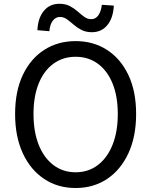

<svg xmlns="http://www.w3.org/2000/svg" viewBox="-20 -959 782 993"><path d="M371 13.4Q279.2 13.4 208.6 -33.4Q138 -80.2 98 -166.2Q58.1 -252.2 58.1 -369.3Q58.1 -487 98 -571.3Q138 -655.6 208.6 -701Q279.2 -746.4 371 -746.4Q463.3 -746.4 533.7 -700.8Q604.1 -655.2 644 -571.1Q684 -487 684 -369.3Q684 -252.2 644 -166.2Q604.1 -80.2 533.7 -33.4Q463.3 13.4 371 13.4ZM371 -68Q437.1 -68 486 -105.3Q535 -142.5 562.1 -210.1Q589.2 -277.8 589.2 -369.3Q589.2 -460.8 562.1 -527.3Q535 -593.7 486 -629.5Q437.1 -665.4 371 -665.4Q305.6 -665.4 256.3 -629.5Q207.1 -593.7 180.2 -527.3Q153.3 -460.8 153.3 -369.3Q153.3 -277.8 180.2 -210.1Q207.1 -142.5 256.3 -105.3Q305.6 -68 371 -68ZM455.1 -792.4Q423.9 -792.4 401 -804.4Q378.1 -816.3 360.4 -831.9Q342.7 -847.4 326.1 -859.4Q309.4 -871.3 289.9 -871.3Q268.8 -871.3 253.6 -852.7Q238.3 -834 235.3 -797.6L173.4 -802.9Q176.5 -866.3 206.8 -902.8Q237 -939.4 287.2 -939.4Q318.8 -939.4 341.4 -927.5Q364 -915.5 381.7 -899.7Q399.4 -883.8 415.9 -871.9Q432.4 -859.9 452.1 -859.9Q473.9 -859.9 488 -878.9Q502.2 -897.8 506.8 -934.3L568.7 -929.9Q565.5 -865.6 535.1 -829Q504.7 -792.4 455.1 -792.4Z"/></svg>

Font: Noto Sans KR Thin
Style: Regular
Weight: 100
Designer: Ryoko NISHIZUKA 西塚涼子 (kana, bopomofo & ideographs); Paul D. Hunt (Latin, Greek & Cyrillic); Sandoll Communications 산돌커뮤니
Foundry: Adobe
Version: Version 2.004-H2;hotconv 1.0.118;makeotfexe 2.5.65603